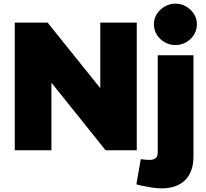

<svg xmlns="http://www.w3.org/2000/svg" viewBox="-20 -824 1131 1053"><path d="M61 0V-700H241L528 -343H530V-700H730V0H559L264 -368H262V0ZM867 209Q837 209 808.5 204Q780 199 751 193L728 187L752 49L761 50Q769 51 779 52Q789 53 800 53Q821 53 833 44Q845 35 845 12V-521H1041V34Q1041 119 995 164Q949 209 867 209ZM942 -577Q910 -577 883 -592.5Q856 -608 840 -634Q824 -660 824 -691Q824 -722 840 -747Q856 -772 883 -788Q910 -804 942 -804Q975 -804 1001.5 -788Q1028 -772 1044 -747Q1060 -722 1060 -691Q1060 -660 1044 -634Q1028 -608 1001.5 -592.5Q975 -577 942 -577Z"/></svg>

Font: REM ExtraBold
Style: Regular
Weight: 800
Designer: Octavio Pardo
Foundry: Ashler Design
Version: Version 1.005;gftools[0.9.28]